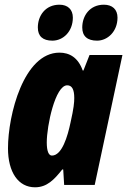

<svg xmlns="http://www.w3.org/2000/svg" viewBox="-20 -787 541 817"><path d="M393 -614C438 -614 480 -653 480 -712C480 -747 458 -767 422 -767C362 -767 330 -720 330 -670C330 -633 352 -614 393 -614ZM203 -614C249 -614 290 -653 290 -712C290 -747 268 -767 233 -767C173 -767 141 -720 141 -670C141 -633 162 -614 203 -614ZM129 10C180 10 211 -23 245 -66H249L253 0H383L501 -553H361L335 -487H332C312 -543 275 -563 233 -563C81 -563 14 -298 14 -156C14 -54 58 10 129 10ZM201 -125C187 -125 179 -144 179 -181C179 -252 215 -424 266 -424C286 -424 296 -407 296 -370C296 -351 294 -327 280 -265C268 -208 244 -125 201 -125Z"/></svg>

Font: Noto Sans ExtraCondensed Black
Style: Italic
Weight: 900
Width: 2
Italic angle: -12°
Designer: Monotype Design Team
Foundry: Monotype Imaging Inc.
Version: Version 2.013